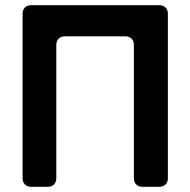

<svg xmlns="http://www.w3.org/2000/svg" viewBox="-20 -720 733 740"><path d="M67 -33V-667Q67 -682 76 -691Q85 -700 100 -700H594Q609 -700 618 -691Q627 -682 627 -667V-33Q627 -18 618 -9Q609 0 594 0H529Q514 0 505 -9Q496 -18 496 -33V-547Q496 -562 487 -571Q478 -580 463 -580H230Q215 -580 206 -571Q197 -562 197 -547V-33Q197 -18 188 -9Q179 0 164 0H100Q85 0 76 -9Q67 -18 67 -33Z"/></svg>

Font: Tsunagi Gothic Black
Style: Regular
Weight: 900
Designer: Yoshimichi Ohira
Foundry: Positype
Version: Version 1.001